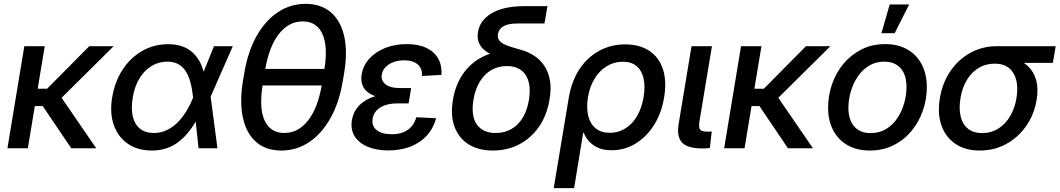

<svg xmlns="http://www.w3.org/2000/svg" viewBox="-20 -759 5425 983"><path d="M209 -522.5 122.6 0H18.1L104.5 -522.5ZM562 -522.5 252.4 -215.8H126L138.2 -304.7H221.2L437 -522.5ZM344.7 0 196.3 -219.7 272.9 -291 472.7 0Z M757.8 11.7Q684.6 11.7 634.3 -23.2Q584 -58.1 562.5 -119.4Q541 -180.7 554.2 -259.8Q567.4 -340.3 607.2 -401.6Q647 -462.9 707.3 -497.8Q767.6 -532.7 841.3 -532.7Q883.8 -532.7 916 -520.5Q948.2 -508.3 971.2 -485.6Q994.1 -462.9 1008.3 -431.9Q1022.5 -400.9 1028.8 -363.8H1059.6L1058.1 -267.1L1093.3 0H996.6L968.3 -262.7Q963.9 -304.2 954.8 -337.6Q945.8 -371.1 930.7 -394.5Q915.5 -418 892.6 -430.7Q869.6 -443.4 836.9 -443.4Q792 -443.4 755.4 -420.9Q718.8 -398.4 693.8 -357.2Q668.9 -315.9 659.7 -260.3Q650.4 -204.6 659.7 -163.8Q668.9 -123 696.3 -100.6Q723.6 -78.1 768.1 -78.1Q801.3 -78.1 830.8 -91.3Q860.4 -104.5 885.5 -128.4Q910.6 -152.3 931.6 -185.8Q952.6 -219.2 968.8 -259.8L1075.7 -522.5H1171.9L1056.6 -259.8L1025.4 -160.2H995.6Q975.6 -123 951.9 -91.6Q928.2 -60.1 899.7 -36.9Q871.1 -13.7 835.9 -1Q800.8 11.7 757.8 11.7Z M1420.4 11.7Q1341.8 11.7 1291.7 -31.7Q1241.7 -75.2 1223.9 -155Q1206.1 -234.9 1223.6 -343.8L1230.5 -383.8Q1248.5 -493.2 1292.7 -572.8Q1336.9 -652.3 1401.6 -695.8Q1466.3 -739.3 1544.9 -739.3Q1623.5 -739.3 1674.1 -695.8Q1724.6 -652.3 1742.4 -572.8Q1760.3 -493.2 1741.7 -383.8L1734.9 -343.8Q1716.8 -234.4 1672.1 -154.5Q1627.4 -74.7 1563 -31.5Q1498.5 11.7 1420.4 11.7ZM1435.5 -78.1Q1506.8 -78.1 1557.4 -142.3Q1607.9 -206.5 1627.9 -326.7L1640.1 -400.9Q1660.2 -521 1630.6 -585.2Q1601.1 -649.4 1529.8 -649.4Q1458.5 -649.4 1408 -585.2Q1357.4 -521 1337.4 -400.9L1325.2 -326.7Q1305.2 -206.5 1334.7 -142.3Q1364.3 -78.1 1435.5 -78.1ZM1299.8 -321.3 1313.5 -406.2H1667L1653.3 -321.3Z M1968.8 11.2Q1908.7 11.2 1863.5 -7.3Q1818.4 -25.9 1796.1 -60.8Q1773.9 -95.7 1781.7 -144Q1787.6 -178.2 1806.4 -204.1Q1825.2 -230 1855.7 -247.3Q1886.2 -264.6 1927 -273.4Q1967.8 -282.2 2017.1 -282.2H2080.6L2071.8 -229.5H2012.2Q1978.5 -229.5 1951.9 -220.5Q1925.3 -211.4 1908.7 -194.1Q1892.1 -176.8 1887.7 -151.4Q1881.8 -114.7 1908 -93.3Q1934.1 -71.8 1985.4 -71.8Q2019.5 -71.8 2044.7 -81.8Q2069.8 -91.8 2086.7 -111.1Q2103.5 -130.4 2111.3 -158.7L2212.4 -153.8Q2198.7 -100.6 2164.3 -63.7Q2129.9 -26.9 2079.8 -7.8Q2029.8 11.2 1968.8 11.2ZM2018.1 -251.5Q1967.3 -251.5 1929.7 -259.3Q1892.1 -267.1 1868.7 -282.7Q1845.2 -298.3 1835.9 -322.3Q1826.7 -346.2 1831.5 -377.9Q1839.4 -424.3 1871.3 -459.2Q1903.3 -494.1 1952.9 -513.7Q2002.4 -533.2 2062.5 -533.2Q2122.1 -533.2 2162.8 -513.9Q2203.6 -494.6 2223.4 -459.2Q2243.2 -423.8 2240.2 -375.5L2140.1 -370.1Q2143.1 -406.7 2119.4 -428.5Q2095.7 -450.2 2049.3 -450.2Q2002.9 -450.2 1971.2 -429.4Q1939.5 -408.7 1934.6 -376.5Q1929.7 -347.7 1953.1 -327.9Q1976.6 -308.1 2029.8 -308.1H2085L2075.7 -251.5Z M2503.4 11.7Q2429.7 11.7 2379.2 -20Q2328.6 -51.8 2307.1 -109.9Q2285.6 -168 2298.8 -247.6Q2312 -327.1 2352.5 -383.5Q2393.1 -439.9 2453.6 -469.5Q2514.2 -499 2587.4 -499L2580.1 -453.6Q2540.5 -461.9 2509.8 -474.1Q2479 -486.3 2459 -503.4Q2439 -520.5 2430.7 -543.2Q2422.4 -565.9 2427.2 -595.2Q2434.1 -635.7 2463.1 -665.3Q2492.2 -694.8 2542.5 -711.2Q2592.8 -727.5 2663.1 -727.5H2782.7L2767.6 -638.7H2629.9Q2598.6 -638.7 2577.4 -632.6Q2556.2 -626.5 2544.4 -614.3Q2532.7 -602.1 2529.3 -584.5Q2526.4 -565.4 2535.6 -552.7Q2544.9 -540 2563 -531.5Q2581.1 -522.9 2604.7 -516.4Q2628.4 -509.8 2653.3 -502Q2683.6 -493.2 2712.6 -475.1Q2741.7 -457 2763.4 -427.2Q2785.2 -397.5 2794.4 -353.8Q2803.7 -310.1 2793.5 -250Q2780.3 -168.9 2739.5 -110.1Q2698.7 -51.3 2637.9 -19.8Q2577.1 11.7 2503.4 11.7ZM2518.1 -78.1Q2562 -78.1 2597.2 -97.7Q2632.3 -117.2 2655.8 -155.3Q2679.2 -193.4 2688 -248Q2701.2 -330.6 2670.7 -375.7Q2640.1 -420.9 2574.7 -420.9Q2531.2 -420.9 2495.8 -400.6Q2460.4 -380.4 2436.8 -341.6Q2413.1 -302.7 2403.8 -247.6Q2390.6 -164.6 2421.6 -121.3Q2452.6 -78.1 2518.1 -78.1Z M2814.9 204.1 2891.6 -256.3Q2905.8 -342.3 2946 -403.8Q2986.3 -465.3 3046.9 -498.5Q3107.4 -531.7 3180.7 -531.7Q3254.4 -531.7 3304 -499Q3353.5 -466.3 3373.8 -405.8Q3394 -345.2 3380.4 -261.7Q3367.2 -180.2 3328.6 -119.1Q3290 -58.1 3233.9 -23.9Q3177.7 10.3 3111.3 10.3Q3072.8 10.3 3044.9 -1.2Q3017.1 -12.7 2998 -33Q2979 -53.2 2968.3 -79.6H2965.8L2919.4 204.1ZM3101.6 -79.1Q3146 -79.1 3181.9 -101.6Q3217.8 -124 3241.7 -165Q3265.6 -206.1 3274.9 -261.2Q3284.2 -316.9 3274.9 -357.7Q3265.6 -398.4 3239 -420.7Q3212.4 -442.9 3168.5 -442.9Q3124 -442.9 3086.9 -420.4Q3049.8 -397.9 3024.7 -357.2Q2999.5 -316.4 2990.2 -261.7Q2981.4 -206.5 2991.7 -165.3Q3002 -124 3030 -101.6Q3058.1 -79.1 3101.6 -79.1Z M3575.7 1Q3500.5 1 3472.2 -28.8Q3443.8 -58.6 3454.6 -125L3520.5 -522.5H3625L3561 -137.7Q3556.2 -106.9 3564.2 -95.9Q3572.3 -85 3600.6 -85Q3606.9 -85 3613.3 -85.2Q3619.6 -85.4 3624 -85.9L3614.3 -1.5Q3606.4 -0.5 3596.4 0.2Q3586.4 1 3575.7 1Z M3878.4 -522.5 3792 0H3687.5L3773.9 -522.5ZM4231.4 -522.5 3921.9 -215.8H3795.4L3807.6 -304.7H3890.6L4106.4 -522.5ZM4014.2 0 3865.7 -219.7 3942.4 -291 4142.1 0Z M4433.6 11.7Q4367.2 11.7 4319.3 -15.6Q4271.5 -43 4245.6 -92.3Q4219.7 -141.6 4219.7 -207Q4219.7 -270.5 4240.2 -329.1Q4260.7 -387.7 4299.3 -433.6Q4337.9 -479.5 4391.6 -506.3Q4445.3 -533.2 4511.7 -533.2Q4578.1 -533.2 4626 -505.6Q4673.8 -478 4699.5 -428.5Q4725.1 -378.9 4725.1 -313Q4725.1 -250 4704.6 -191.7Q4684.1 -133.3 4645.8 -87.4Q4607.4 -41.5 4553.7 -14.9Q4500 11.7 4433.6 11.7ZM4437.5 -77.6Q4482.9 -77.6 4517.1 -98.6Q4551.3 -119.6 4574.5 -154.5Q4597.7 -189.5 4609.4 -231.2Q4621.1 -272.9 4621.1 -314.5Q4621.1 -354 4608.2 -383.1Q4595.2 -412.1 4569.8 -427.7Q4544.4 -443.4 4507.3 -443.4Q4463.4 -443.4 4429.2 -422.6Q4395 -401.9 4371.6 -367.2Q4348.1 -332.5 4335.9 -290.5Q4323.7 -248.5 4323.7 -205.6Q4323.7 -147 4353 -112.3Q4382.3 -77.6 4437.5 -77.6ZM4492.7 -588.9 4535.2 -736.3H4634.8L4560.5 -588.9Z M4996.1 11.7Q4921.9 11.7 4871.6 -22.5Q4821.3 -56.6 4800 -116.9Q4778.8 -177.2 4792 -256.3Q4805.2 -335.9 4846.2 -395.5Q4887.2 -455.1 4948.5 -488.8Q5009.8 -522.5 5084 -522.5H5384.8L5370.6 -437H5165.5L5071.8 -433.1Q5026.9 -433.1 4990.5 -411.1Q4954.1 -389.2 4930.2 -349.6Q4906.2 -310.1 4897.5 -256.3Q4888.7 -203.6 4898.2 -163.3Q4907.7 -123 4935.5 -100.3Q4963.4 -77.6 5008.8 -77.6Q5054.2 -77.6 5090.6 -100.3Q5127 -123 5151.1 -163.3Q5175.3 -203.6 5184.1 -256.3Q5192.9 -310.1 5182.9 -349.6Q5172.9 -389.2 5145.3 -411.1Q5117.7 -433.1 5072.3 -433.1L5076.7 -475.1Q5128.4 -475.1 5171.1 -461.4Q5213.9 -447.8 5243.4 -419.7Q5272.9 -391.6 5284.9 -348.6Q5296.9 -305.7 5287.1 -246.6Q5274.9 -172.9 5234.1 -114.3Q5193.4 -55.7 5132.1 -22Q5070.8 11.7 4996.1 11.7Z"/></svg>

Font: Inter 28pt Medium
Style: Italic
Weight: 500
Italic angle: -9.3988°
Designer: Rasmus Andersson
Foundry: rsms
Version: Version 4.001;git-66647c0bb